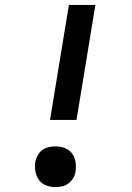

<svg xmlns="http://www.w3.org/2000/svg" viewBox="-20 -755 540 783"><path d="M292 -266H184L261 -735H369ZM206 8Q186 8 168 1Q150 -6 139 -21Q128 -36 124.5 -55.5Q121 -75 124 -95Q127 -109 134 -122Q141 -135 153 -143.5Q165 -152 178.5 -155Q192 -158 206 -158Q226 -158 244.5 -151Q263 -144 274 -129Q285 -114 288 -94.5Q291 -75 288 -55Q286 -41 278.5 -28.5Q271 -16 259 -7Q247 2 233.5 5Q220 8 206 8Z"/></svg>

Font: Iosevka Aile Semibold
Style: Italic
Weight: 600
Italic angle: -9°
Designer: Belleve Invis
Foundry: Belleve Invis
Version: Version 31.1.0; ttfautohint (v1.8.4)